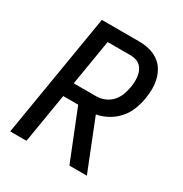

<svg xmlns="http://www.w3.org/2000/svg" viewBox="-171 -863 942 991"><g transform="rotate(30 300.0 -367.5)"><path d="M29 0 151 -735H372Q402 -735 431 -728.5Q460 -722 484 -706.5Q508 -691 523.5 -667.5Q539 -644 546.5 -616Q554 -588 554 -557.5Q554 -527 549 -497Q543 -462 530 -428.5Q517 -395 492.5 -367Q468 -339 435 -321Q402 -303 368 -297L486 0H382L264 -295H175L126 0ZM189 -379H324Q348 -379 372.5 -389Q397 -399 414.5 -418.5Q432 -438 441 -462Q450 -486 454 -510Q457 -526 457.5 -542.5Q458 -559 456 -575Q454 -591 447.5 -605.5Q441 -620 430 -630.5Q419 -641 403.5 -646Q388 -651 372 -651H234Z"/></g></svg>

Font: Iosevka SS04 Md Ex Obl
Style: Regular
Weight: 500
Width: 7
Italic angle: -9°
Monospace: yes
Designer: Belleve Invis
Foundry: Belleve Invis
Version: Version 19.0.0; ttfautohint (v1.8.4)